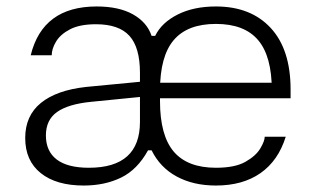

<svg xmlns="http://www.w3.org/2000/svg" viewBox="-20 -564 975 594"><path d="M239 10Q154 10 106 -28.5Q58 -67 58 -137Q58 -206 106.5 -245.5Q155 -285 246 -295L413 -311V-264L262 -249Q191 -242 156.5 -217.5Q122 -193 122 -145Q122 -96 155.5 -70.5Q189 -45 255 -45Q413 -45 413 -187V-277V-289V-339Q413 -417 380.5 -453Q348 -489 277 -489Q227 -489 197 -473.5Q167 -458 153.5 -435.5Q140 -413 140 -393H75Q112 -544 279 -544Q348 -544 391.5 -519.5Q435 -495 449 -453H460Q480 -494 529.5 -519Q579 -544 648 -544Q756 -544 817.5 -477.5Q879 -411 879 -287V-260H453V-308H849L821 -273V-284Q821 -390 778.5 -440Q736 -490 648 -490Q560 -490 517.5 -440Q475 -390 475 -284V-251Q475 -145 517.5 -95Q560 -45 648 -45Q707 -45 739.5 -63.5Q772 -82 785.5 -105Q799 -128 799 -141H864Q841 -67 786 -28.5Q731 10 648 10Q578 10 526.5 -18Q475 -46 449 -99H438Q405 -39 354.5 -14.5Q304 10 239 10Z"/></svg>

Font: Mozilla Text ExtraLight
Style: Regular
Weight: 200
Designer: Studio DRAMA
Foundry: Studio DRAMA
Version: Version 1.000